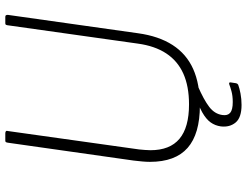

<svg xmlns="http://www.w3.org/2000/svg" viewBox="-126 -656 953 742"><g transform="rotate(-90 351.0 -285.5)"><path d="M593 -229Q582 -149 547.5 -95.5Q513 -42 455 -16Q397 10 314 10Q204 10 150 -37.5Q96 -85 96 -183Q96 -197 97.5 -213Q99 -229 101 -246L170 -732Q171 -738 172.5 -740Q174 -742 178 -742H206Q212 -742 214.5 -739.5Q217 -737 215 -731L144 -225Q143 -213 142 -202.5Q141 -192 141 -181Q141 -106 185 -69Q229 -32 318 -32Q388 -32 437 -54Q486 -76 515 -120Q544 -164 553 -230L624 -734Q625 -739 626.5 -740.5Q628 -742 632 -742H656Q661 -742 662.5 -739.5Q664 -737 664 -732L593 -229ZM233 91Q236 69 248.5 51.5Q261 34 287.5 19Q314 4 357 -8L389 2Q336 25 308.5 46Q281 67 277 97Q274 117 285.5 127Q297 137 327 137Q351 137 369 132Q387 127 394 124Q399 122 401.5 123.5Q404 125 403 129L400 149Q399 153 397.5 155Q396 157 394 158Q381 163 360 167Q339 171 316 171Q267 171 248 148Q229 125 233 91Z"/></g></svg>

Font: Libre Franklin Thin Thin
Style: Italic
Weight: 250
Italic angle: -8°
Version: Version 3.000